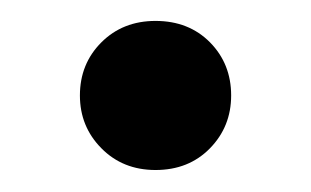

<svg xmlns="http://www.w3.org/2000/svg" viewBox="-20 -350 290 179"><path d="M125 -330.5Q156 -330.5 175.8 -310.5Q195.5 -290.5 195.5 -261Q195.5 -232 175.8 -211.8Q156 -191.5 125 -191.5Q94.5 -191.5 74.5 -211.8Q54.5 -232 54.5 -261Q54.5 -290.5 74.5 -310.5Q94.5 -330.5 125 -330.5Z"/></svg>

Font: Newsreader 72pt
Style: Regular
Weight: 400
Designer: Hugues Gentile
Foundry: Production Type
Version: Version 1.003; ttfautohint (v1.8.3)